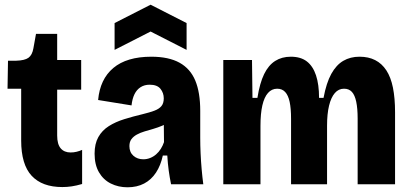

<svg xmlns="http://www.w3.org/2000/svg" viewBox="-20 -783 1744 816"><path d="M245 12Q159 12 114.5 -36Q70 -84 70 -186V-406H12L14 -525H49Q85 -526 101 -537.5Q117 -549 122 -578L133 -639H223V-528H325V-402H223V-207Q223 -170 238 -152.5Q253 -135 280 -135Q293 -135 305.5 -138Q318 -141 329 -146V-1Q305 6 285 9Q265 12 245 12Z M522 13Q483 13 451 -3Q419 -19 400.5 -51Q382 -83 382 -130Q382 -172 398 -200.5Q414 -229 442.5 -247Q471 -265 508 -276.5Q545 -288 587 -298Q616 -305 636 -312.5Q656 -320 666 -332Q676 -344 676 -365Q676 -388 662 -405.5Q648 -423 616 -423Q594 -423 577.5 -412.5Q561 -402 551.5 -382.5Q542 -363 539 -335L397 -358Q401 -402 417 -436Q433 -470 461.5 -494Q490 -518 530.5 -530Q571 -542 623 -542Q697 -542 743 -516.5Q789 -491 810 -440.5Q831 -390 831 -312V-198Q831 -166 832.5 -132Q834 -98 837 -64Q840 -30 844 0H707Q701 -29 697 -58.5Q693 -88 691 -122H672Q663 -80 643 -49.5Q623 -19 592.5 -3Q562 13 522 13ZM589 -106Q604 -106 618 -111.5Q632 -117 643.5 -127Q655 -137 663.5 -150.5Q672 -164 677 -179L676 -274L704 -268Q689 -257 670 -249Q651 -241 632 -235.5Q613 -230 594.5 -224.5Q576 -219 561.5 -211Q547 -203 538.5 -191.5Q530 -180 530 -162Q530 -136 547 -121Q564 -106 589 -106ZM467 -571V-685L620 -763L773 -685V-571L620 -649Z M929 0V-334V-528H1051L1053 -367H1074Q1084 -430 1102.5 -468Q1121 -506 1149.5 -524Q1178 -542 1216 -542Q1258 -542 1284 -522Q1310 -502 1323 -463Q1336 -424 1336 -367H1355Q1367 -431 1388 -469Q1409 -507 1439 -524.5Q1469 -542 1508 -542Q1546 -542 1574.5 -527.5Q1603 -513 1622 -484Q1641 -455 1650 -410.5Q1659 -366 1659 -306V0H1500V-279Q1500 -322 1494 -350.5Q1488 -379 1475.5 -392.5Q1463 -406 1442 -406Q1419 -406 1403 -387.5Q1387 -369 1378.5 -334Q1370 -299 1370 -249V0H1217V-278Q1217 -322 1211 -350Q1205 -378 1192 -392Q1179 -406 1158 -406Q1135 -406 1119 -388Q1103 -370 1095 -335Q1087 -300 1087 -248V0Z"/></svg>

Font: Bricolage Grotesque 24pt SemiCondensed ExtraBold
Style: Regular
Weight: 800
Width: 4
Designer: Mathieu Triay
Foundry: Atelier Triay
Version: Version 1.001;gftools[0.9.33.dev8+g029e19f]